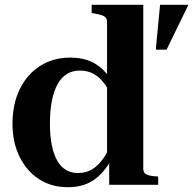

<svg xmlns="http://www.w3.org/2000/svg" viewBox="-20 -770 805 800"><path d="M577 -66Q577 -48 592.5 -42Q608 -36 633 -35L639 -34V0H435V-121L426 -110V-678Q426 -690 420.5 -696.5Q415 -703 402.5 -707Q390 -711 372 -714L362 -716V-750H577ZM272 -530Q326 -530 365.5 -510.5Q405 -491 434.5 -449.5Q464 -408 487 -344L455 -347Q438 -389 417.5 -418Q397 -447 371.5 -461.5Q346 -476 313 -476Q282 -476 258.5 -461.5Q235 -447 219.5 -418.5Q204 -390 196 -349Q188 -308 188 -255Q188 -203 196 -164.5Q204 -126 218.5 -100.5Q233 -75 255 -62Q277 -49 305 -49Q339 -49 365 -65Q391 -81 412 -112Q433 -143 452 -189L479 -170Q451 -110 421.5 -70Q392 -30 354 -10Q316 10 262 10Q195 10 143.5 -23Q92 -56 62 -116Q32 -176 32 -255Q32 -336 62.5 -398.5Q93 -461 147.5 -495.5Q202 -530 272 -530ZM674 -563 765 -750H647L630 -573V-563Z"/></svg>

Font: Roboto Serif 144pt SemiBold
Style: Regular
Weight: 600
Version: Version 1.008